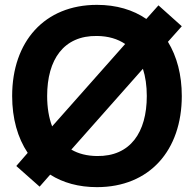

<svg xmlns="http://www.w3.org/2000/svg" viewBox="-20 -755 798 790"><path d="M143 13 186.5 -36.5C239 -3 304 15 379 15C595 15 728 -136 728 -360C728 -447 708 -522.5 671 -583L728 -647L632 -733L582 -677C527.5 -714.5 459 -735 379 -735C163 -735 30 -584 30 -360C30 -267.5 52.5 -188 94 -126L47 -72ZM174 -360C174 -510 242 -609 379 -607C425.5 -606.5 464 -595 495 -574L194.5 -235C181 -270.5 174 -312.5 174 -360ZM273.5 -139.5 568 -472C578.5 -439.5 584 -402 584 -360C584 -210 516 -111 379 -113C337.5 -113.5 302.5 -122.5 273.5 -139.5Z"/></svg>

Font: Eudonet ExtraBold
Style: Regular
Weight: 800
Designer: Mikhail Sharanda
Foundry: Mikhail Sharanda
Version: Version 4.503;Glyphs 3.1.2 (3151)